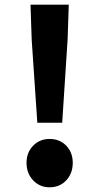

<svg xmlns="http://www.w3.org/2000/svg" viewBox="-20 -784 424 818"><path d="M139 -261 115 -615 110 -764H273L268 -615L245 -261ZM191 14Q149 14 121 -16Q93 -46 93 -90Q93 -134 121 -163Q149 -192 191 -192Q235 -192 262.5 -163Q290 -134 290 -90Q290 -46 262.5 -16Q235 14 191 14Z"/></svg>

Font: Noto Sans TC Thin ExtraBold
Style: Regular
Weight: 800
Version: Version 2.004-H2;hotconv 1.0.118;makeotfexe 2.5.65603